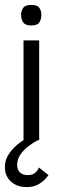

<svg xmlns="http://www.w3.org/2000/svg" viewBox="-44 -572 233 784"><path d="M52 0V-407H116V0ZM84 -468Q59 -468 50.5 -481Q42 -494 42 -511Q42 -527 50.5 -539.5Q59 -552 84 -552Q109 -552 117 -539.5Q125 -527 125 -511Q125 -494 117 -481Q109 -468 84 -468ZM64 192Q40 192 20 182.5Q0 173 -12 154.5Q-24 136 -24 110Q-24 83 -10 60.5Q4 38 24 21Q44 4 64.5 -7Q85 -18 98.5 -23.5Q112 -29 112 -29V0Q112 0 99 7Q86 14 69 27.5Q52 41 39 59.5Q26 78 26 102Q26 120 37 131.5Q48 143 69 143Q87 143 97 135.5Q107 128 111 120Q115 112 115 112L154 143Q154 143 144.5 155Q135 167 115 179.5Q95 192 64 192Z"/></svg>

Font: Darker Grotesque Light Medium
Style: Regular
Weight: 500
Version: Version 1.000;gftools[0.9.28]